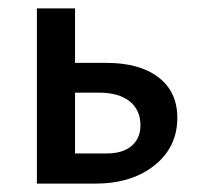

<svg xmlns="http://www.w3.org/2000/svg" viewBox="-20 -438 483 458"><path d="M234 -288Q313 -288 358 -253.5Q403 -219 403 -157Q403 -87 348.5 -43.5Q294 0 207 0H68V-418H159V-288ZM235 -72Q273 -72 294 -90Q315 -108 315 -139Q315 -176 289 -196.5Q263 -217 216 -217H159V-72Z"/></svg>

Font: EauTest Semibold
Style: Regular
Weight: 600
Designer: Christian Thalmann (Catharsis Fonts)
Version: Version 0.001;PS 000.001;hotconv 1.0.88;makeotf.lib2.5.64775